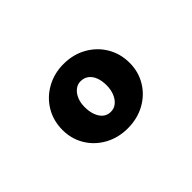

<svg xmlns="http://www.w3.org/2000/svg" viewBox="-60 -895 681 681"><g transform="rotate(-45 280.0 -554.5)"><path d="M279 -393Q232 -393 193.5 -414Q155 -435 133 -471.5Q111 -508 111 -553Q111 -599 133 -636Q155 -673 193.5 -694.5Q232 -716 279 -716Q327 -716 365.5 -694.5Q404 -673 426 -636Q448 -599 448 -553Q448 -508 426 -471.5Q404 -435 365.5 -414Q327 -393 279 -393ZM278 -477Q295 -477 307.5 -487.5Q320 -498 327 -515.5Q334 -533 334 -555Q334 -577 327.5 -594Q321 -611 308.5 -620.5Q296 -630 278 -630Q263 -630 250.5 -620Q238 -610 231 -593Q224 -576 224 -555Q224 -532 230.5 -514.5Q237 -497 249 -487Q261 -477 278 -477Z"/></g></svg>

Font: Lexend Tera
Style: Bold
Weight: 700
Designer: Bonnie Shaver-Troup, Thomas Jockin
Foundry: Lexend
Version: Version 1.007